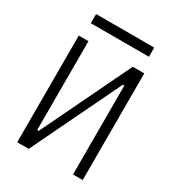

<svg xmlns="http://www.w3.org/2000/svg" viewBox="-200 -964 986 1081"><g transform="rotate(30 293.0 -423.5)"><path d="M80.1 0H154.8L433.1 -577.6H442.9V0H505.9V-693.4H431.2L152.8 -115.7H143.1V-693.4H80.1ZM104 -787.6H481.9V-847.2H104Z"/></g></svg>

Font: Cascadia Code Light
Style: Regular
Weight: 300
Monospace: yes
Designer: Aaron Bell
Foundry: Saja Typeworks
Version: Version 2404.023